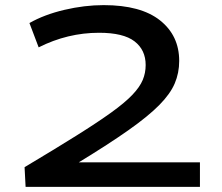

<svg xmlns="http://www.w3.org/2000/svg" viewBox="-20 -730 866 750"><path d="M76 -77Q195 -148 278 -200Q361 -252 414.5 -290.5Q468 -329 497 -359.5Q526 -390 537.5 -417.5Q549 -445 549 -476Q549 -535 505.5 -568.5Q462 -602 367 -602Q244 -602 131 -545L95 -640Q153 -673 231.5 -691.5Q310 -710 385 -710Q530 -710 605 -650.5Q680 -591 680 -492Q680 -445 662.5 -404Q645 -363 602 -319.5Q559 -276 482.5 -222Q406 -168 288 -96H761V0H80Z"/></svg>

Font: Georama Extended Medium
Style: Regular
Weight: 500
Width: 7
Designer: Jean-Baptiste Levee
Foundry: Production Type
Version: Version 1.000